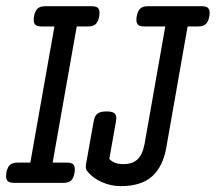

<svg xmlns="http://www.w3.org/2000/svg" viewBox="-35 -600 708 630"><path d="M291.5 -558.1Q291.5 -550.8 290.5 -546.4Q287.1 -528.3 278.8 -520.8Q270.5 -513.2 253.9 -513.2H216.8L137.7 -66.4H184.6Q198.2 -66.4 204.3 -61.5Q210.4 -56.6 210.4 -44.9Q210.4 -37.6 209.5 -33.2Q206.5 -15.1 198.2 -7.6Q189.9 0 173.3 0H11.2Q-2.4 0 -8.8 -5.1Q-15.1 -10.3 -15.1 -22Q-15.1 -25.4 -14.2 -33.2Q-10.7 -51.3 -2.4 -58.8Q5.9 -66.4 22.5 -66.4H64.5L143.6 -513.2H101.6Q87.9 -513.2 81.8 -518.1Q75.7 -522.9 75.7 -534.7Q75.7 -542 76.7 -546.4Q80.1 -564.5 88.4 -572Q96.7 -579.6 113.3 -579.6H265.6Q279.3 -579.6 285.4 -574.7Q291.5 -569.8 291.5 -558.1ZM652.8 -558.1Q652.8 -550.8 651.9 -546.4Q648.4 -528.3 640.1 -520.8Q631.8 -513.2 615.2 -513.2H580.6L510.3 -113.8Q499.5 -53.2 463.9 -21.2Q428.2 10.7 361.3 10.7Q328.6 10.7 298.6 -2.7Q268.6 -16.1 251 -38.6Q246.6 -43.9 246.6 -53.7Q246.6 -56.6 247.6 -63.5L272.5 -202.6Q275.4 -219.7 284.9 -227.1Q294.4 -234.4 314.5 -234.4Q331.5 -234.4 339.1 -229.2Q346.7 -224.1 346.7 -212.4Q346.7 -209.5 345.7 -202.6L323.7 -78.6Q338.9 -61.5 369.6 -61.5Q399.9 -61.5 416.5 -77.4Q433.1 -93.3 439.5 -128.4L507.3 -513.2H438.5Q424.8 -513.2 418.7 -518.1Q412.6 -522.9 412.6 -534.7Q412.6 -542 413.6 -546.4Q417 -564.5 425.3 -572Q433.6 -579.6 450.2 -579.6H627Q640.6 -579.6 646.7 -574.7Q652.8 -569.8 652.8 -558.1Z"/></svg>

Font: Courier Prime
Style: Italic
Weight: 400
Italic angle: -10°
Designer: Alan Dague-Greene
Foundry: Quote-Unquote Apps
Version: Version 3.018